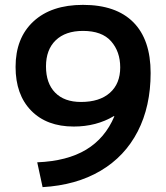

<svg xmlns="http://www.w3.org/2000/svg" viewBox="-20 -760 683 789"><path d="M599 -460Q599 -323 546 -220Q493 -117 393 -58Q293 1 155 9L133 -93Q256 -98 334 -145Q412 -192 450 -282L448 -283Q376 -240 283 -240Q172 -240 108 -305.5Q44 -371 44 -485Q44 -604 117.5 -672Q191 -740 321 -740Q457 -740 528 -668.5Q599 -597 599 -460ZM313 -341Q389 -341 431.5 -378.5Q474 -416 474 -483Q474 -548 436.5 -590.5Q399 -633 321 -633Q249 -633 209 -594.5Q169 -556 169 -487Q169 -418 206.5 -379.5Q244 -341 313 -341Z"/></svg>

Font: Enso SemiBold
Style: Regular
Weight: 600
Designer: Coji Morishita
Foundry: UNDERFOREST DESIGN
Version: Version 1.000